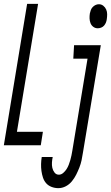

<svg xmlns="http://www.w3.org/2000/svg" viewBox="-39 -755 577 998"><path d="M-19 0 102 -735H159L49 -70H184L173 0ZM469 -608Q456 -608 446 -615.5Q436 -623 431.5 -634.5Q427 -646 426.5 -659Q426 -672 428 -685Q430 -694 433 -702.5Q436 -711 442.5 -718Q449 -725 457.5 -729Q466 -733 475 -733Q488 -733 498 -725Q508 -717 513 -705.5Q518 -694 518 -681Q518 -668 516 -655Q515 -646 511.5 -637.5Q508 -629 502 -622Q496 -615 487 -611.5Q478 -608 469 -608ZM264 223Q246 223 229 216.5Q212 210 201 197.5Q190 185 184.5 168.5Q179 152 176.5 134Q174 116 174.5 97.5Q175 79 178 61H235Q232 75 231 89.5Q230 104 233 117.5Q236 131 244.5 142Q253 153 267 153Q279 153 289.5 144Q300 135 307 124Q314 113 318.5 101Q323 89 326.5 77Q330 65 332.5 52.5Q335 40 337 28L416 -450H342L346 -520H485L392 39Q389 59 385 78Q381 97 373.5 116Q366 135 357 153Q348 171 334.5 187.5Q321 204 302.5 213.5Q284 223 264 223Z"/></svg>

Font: Iosevka Curly
Style: Italic
Weight: 400
Italic angle: -9°
Monospace: yes
Designer: Belleve Invis
Foundry: Belleve Invis
Version: Version 22.1.2; ttfautohint (v1.8.4)